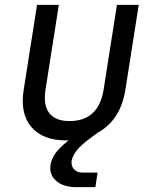

<svg xmlns="http://www.w3.org/2000/svg" viewBox="-20 -570 640 793"><path d="M296 203Q241 203 211.5 176.5Q182 150 189 110Q192 88 208 64.5Q224 41 263 10H254Q156 10 109 -46Q62 -102 78 -200L133 -550H223L168 -200Q158 -136 183.5 -103Q209 -70 267 -70Q387 -70 408 -200L463 -550H553L498 -200Q478 -73 382 -21L355 -1Q317 27 298.5 49.5Q280 72 276 93Q273 115 285.5 129Q298 143 323 143H383L374 203Z"/></svg>

Font: NKDuy Mono
Style: Italic
Weight: 400
Italic angle: -9°
Monospace: yes
Designer: NKDuy
Foundry: NKDuy
Version: Version 2.251; ttfautohint (v1.8.4.7-5d5b)